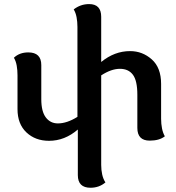

<svg xmlns="http://www.w3.org/2000/svg" viewBox="-20 -676 855 931"><path d="M470.7 123.5Q470.7 148.4 475.6 170.4Q480.5 192.4 491.2 208.5Q460.9 234.4 418.9 234.4Q357.4 234.4 357.4 172.9V-47.9Q293.9 6.8 217.8 6.8Q151.4 6.8 108.2 -33.9Q64.9 -74.7 64.9 -147V-311Q64.9 -335.9 61 -357.9Q57.1 -379.9 47.4 -396Q74.2 -421.9 117.2 -421.9Q180.2 -421.9 180.2 -360.4V-194.8Q180.2 -135.7 202.1 -106.7Q224.1 -77.6 260.7 -77.6Q304.7 -77.6 355.5 -109.4V-545.4Q355.5 -570.3 351.3 -592.3Q347.2 -614.3 337.4 -630.4Q370.6 -656.2 412.1 -656.2Q470.7 -656.2 470.7 -594.7V-375.5Q535.2 -428.2 610.8 -428.2Q670.9 -428.2 716.1 -387.9Q761.2 -347.7 761.2 -269V-100.1Q761.2 -75.2 765.6 -53.2Q770 -31.2 779.3 -15.1Q752.9 5.9 706.1 5.9Q646 5.9 646 -55.7V-216.3Q646 -284.7 624.5 -313.5Q603 -342.3 561.5 -342.3Q519.5 -342.3 470.7 -310.5Z"/></svg>

Font: ALMAS
Style: Bold
Weight: 700
Designer: ALMAS Font/ by Husham Jawad Kadhim, derived from the Bainsely font by/ Paul James MIller
Foundry: High-Logic / Made with FontCreator
Version: Version 1.411;September 19, 2021;FontCreator 14.0.0.2814 32-